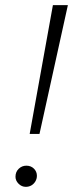

<svg xmlns="http://www.w3.org/2000/svg" viewBox="-20 -720 292 744"><path d="M95 -201 185 -700H243L133 -201ZM80 4Q64 4 52 -8Q40 -20 40 -35Q40 -54 52.5 -66Q65 -78 82 -78Q100 -78 111.5 -66.5Q123 -55 123 -39Q123 -27 117 -17Q111 -7 101.5 -1.5Q92 4 80 4Z"/></svg>

Font: Montserrat Thin Light
Style: Italic
Weight: 300
Italic angle: -11.3°
Version: Version 9.000